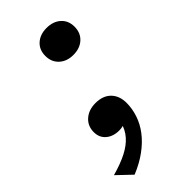

<svg xmlns="http://www.w3.org/2000/svg" viewBox="-249 -582 821 821"><g transform="rotate(-45 161.5 -172.0)"><path d="M306 -446Q306 -409 281.5 -386.5Q257 -364 217 -364Q178 -364 153.5 -386.5Q129 -409 129 -446Q129 -483 153.5 -505Q178 -527 217 -527Q257 -527 281.5 -505Q306 -483 306 -446ZM40 183 -24 122Q30 107 67 88Q104 69 126 43.5Q148 18 156 -15Q159 -21 164 -23Q169 -25 173 -24Q177 -23 178 -19Q169 -7 156.5 -2Q144 3 127 3Q91 3 68 -16.5Q45 -36 45 -69Q45 -106 71 -129Q97 -152 138 -152Q183 -152 208 -126.5Q233 -101 233 -58Q233 -24 221.5 11Q210 46 186 77.5Q162 109 125.5 136Q89 163 40 183Z"/></g></svg>

Font: Roboto Serif Medium
Style: Italic
Weight: 500
Italic angle: -10°
Designer: Greg Gazdowicz
Foundry: Commercial Type
Version: Version 1.008